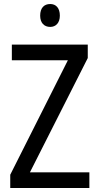

<svg xmlns="http://www.w3.org/2000/svg" viewBox="-20 -936 493 956"><path d="M230 -916C200 -916 180 -897 180 -858C180 -822 200 -802 230 -802C258 -802 278 -822 278 -858C278 -896 259 -916 230 -916ZM425 0V-78H129L417 -647V-714H39V-636H318L31 -66V0Z"/></svg>

Font: Noto Sans Oriya Cond
Style: Regular
Weight: 400
Width: 3
Designer: Amélie Bonet and Sol Matas
Foundry: Google LLC
Version: Version 2.006